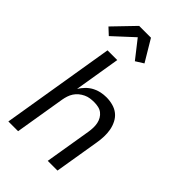

<svg xmlns="http://www.w3.org/2000/svg" viewBox="-286 -1074 1172 1172"><g transform="rotate(45 300.0 -488.5)"><path d="M32 0 153 -735H237L188 -437Q201 -458 218.5 -476Q236 -494 258 -506Q280 -518 304 -523Q328 -528 351 -528Q380 -528 407.5 -520.5Q435 -513 455.5 -496.5Q476 -480 488.5 -455.5Q501 -431 506 -404Q511 -377 510 -348Q509 -319 504 -290L456 0H372L422 -302Q425 -321 425.5 -340Q426 -359 422.5 -376.5Q419 -394 410 -409.5Q401 -425 387.5 -435.5Q374 -446 356 -450Q338 -454 319 -454Q302 -454 284.5 -451.5Q267 -449 250 -441Q233 -433 218.5 -421Q204 -409 194 -393.5Q184 -378 178.5 -361Q173 -344 170 -327L116 0ZM97 -802 54 -842 184 -977H286L369 -838L318 -806L227 -922Z"/></g></svg>

Font: Iosevka Aile Oblique
Style: Regular
Weight: 400
Italic angle: -9°
Designer: Belleve Invis
Foundry: Belleve Invis
Version: Version 31.1.0; ttfautohint (v1.8.4)